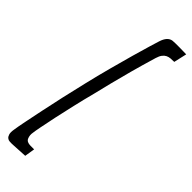

<svg xmlns="http://www.w3.org/2000/svg" viewBox="-355 -842 967 967"><g transform="rotate(45 128.5 -359.0)"><path d="M113.3 -358.4Q98.6 -302.7 85 -243.7Q71.3 -184.6 60.5 -134.8Q49.8 -85 43 -49.3Q36.1 -13.7 35.2 -3.9Q31.2 16.6 38.6 34.2Q45.9 51.8 73.2 51.8H98.6L89.8 106.4L0 111.3Q-7.8 111.3 -16.6 110.8Q-25.4 110.4 -32.7 104.5Q-40 98.6 -43.5 86.4Q-46.9 74.2 -43 51.8Q-40 30.3 -31.2 -13.2Q-22.5 -56.6 -10.7 -113.3Q1 -169.9 15.6 -234.9Q30.3 -299.8 45.9 -365.2Q62.5 -435.5 81.1 -504.9Q99.6 -574.2 115.7 -631.3Q131.8 -688.5 143.6 -727.5Q155.3 -766.6 159.2 -778.3Q173.8 -824.2 205.1 -828.1Q212.9 -829.1 226.6 -829.1Q240.2 -829.1 254.9 -829.1Q269.5 -829.1 282.2 -828.6Q294.9 -828.1 301.8 -828.1L286.1 -758.8Q273.4 -758.8 261.2 -757.8Q249 -756.8 238.8 -752Q228.5 -747.1 220.2 -736.3Q211.9 -725.6 206.1 -706.1Q183.6 -630.9 166.5 -567.9Q149.4 -504.9 137.7 -458Q124 -403.3 113.3 -358.4Z"/></g></svg>

Font: Satisfy
Style: Regular
Weight: 400
Designer: Font Diner, Inc
Foundry: Font Diner, Inc
Version: Version 1.000